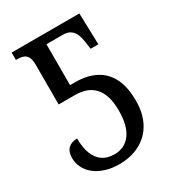

<svg xmlns="http://www.w3.org/2000/svg" viewBox="-176 -814 835 923"><g transform="rotate(-30 241.5 -352.0)"><path d="M215 10Q172 10 138 -1Q104 -12 80 -31Q56 -50 43.5 -75.5Q31 -101 31 -129Q31 -164 49 -181.5Q67 -199 99 -199Q99 -150 112 -115Q125 -80 151.5 -61.5Q178 -43 218 -43Q275 -43 307.5 -87Q340 -131 340 -215Q340 -261 330 -293Q320 -325 301 -345.5Q282 -366 255 -375.5Q228 -385 195 -385H104V-604Q104 -634 96 -648.5Q88 -663 74 -668Q60 -673 41 -673H33V-714H409L414 -540H371L365 -583Q362 -605 354.5 -623.5Q347 -642 331.5 -653.5Q316 -665 289 -665H198V-438H227Q291 -438 338 -414Q385 -390 410 -341Q435 -292 435 -215Q435 -170 424 -134Q413 -98 393 -71Q373 -44 345.5 -26Q318 -8 285 1Q252 10 215 10Z"/></g></svg>

Font: Noto Serif Condensed
Style: Regular
Weight: 400
Width: 3
Designer: Monotype Design Team
Foundry: Monotype Imaging Inc.
Version: Version 2.015